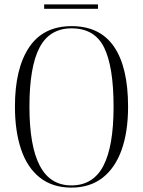

<svg xmlns="http://www.w3.org/2000/svg" viewBox="-20 -844 652 874"><path d="M305 10Q219 10 161.5 -35.5Q104 -81 76 -164Q48 -247 48 -359Q48 -532 112.5 -628.5Q177 -725 306 -725Q435 -725 499 -631.5Q563 -538 563 -358Q563 -244 533.5 -161.5Q504 -79 446.5 -34.5Q389 10 305 10ZM305 0Q404 0 450.5 -89Q497 -178 497 -358Q497 -540 454 -627.5Q411 -715 306 -715Q206 -715 160 -627.5Q114 -540 114 -358Q114 -180 161 -90Q208 0 305 0ZM181 -804V-824H426V-804Z"/></svg>

Font: Noto Serif Display Condensed Light
Style: Regular
Weight: 300
Width: 3
Designer: Monotype Design Team
Foundry: Monotype Imaging Inc.
Version: Version 2.009